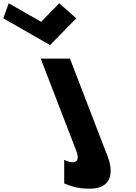

<svg xmlns="http://www.w3.org/2000/svg" viewBox="-245 -868 824 1163"><path d="M-192.1 -848 -225 -757 58.4 -595 217 -757 113.9 -848 4.1 -736ZM1.7 -513H178.7L406.8 79C441.9 170 438.3 275 297.3 275C213.3 275 173.2 254 144 243L143.9 100C143.9 100 172.7 115 194.7 115C224.7 115 235.2 93 216.7 45Z"/></svg>

Font: Hussar
Style: BdOpOblFour
Weight: 700
Foundry: Cannot Into Space Fonts
Version: Version 2.00